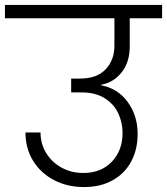

<svg xmlns="http://www.w3.org/2000/svg" viewBox="-49 -760 676 777"><path d="M476 -571Q476 -509 443.5 -467.5Q411 -426 360 -417V-415Q428 -402 468 -347Q508 -292 508 -218Q508 -155 482 -106.5Q456 -58 407 -30.5Q358 -3 291 -3Q223 -3 169 -31.5Q115 -60 84.5 -110Q54 -160 54 -224H115Q115 -178 138 -140.5Q161 -103 200.5 -81.5Q240 -60 288 -60Q360 -60 403.5 -105.5Q447 -151 447 -222Q447 -263 430 -300.5Q413 -338 375.5 -362Q338 -386 281 -386H239V-442H274Q343 -442 378.5 -479.5Q414 -517 414 -575V-686H-29V-740H607V-686H476Z"/></svg>

Font: Fz Poppins Light
Style: Regular
Weight: 300
Designer: Ninad Kale (Devanagari), Jonny Pinhorn (Latin)
Foundry: Indian Type Foundry
Version: Vit hóa bi Vntype.Com & FontZin.Com